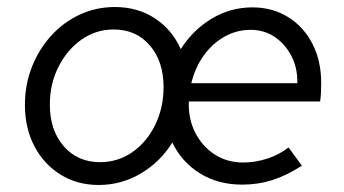

<svg xmlns="http://www.w3.org/2000/svg" viewBox="-20 -517 981 547"><path d="M261 10Q200 10 152.5 -19.5Q105 -49 78 -100.5Q51 -152 51 -218Q51 -276 71 -326.5Q91 -377 126 -415.5Q161 -454 207.5 -475.5Q254 -497 307 -497Q372 -497 421 -465Q470 -433 495 -377Q529 -431 582.5 -463.5Q636 -496 699 -496Q756 -496 800.5 -468.5Q845 -441 870 -392.5Q895 -344 895 -281Q895 -268 894.5 -255Q894 -242 892 -228H518Q516 -179 536 -139.5Q556 -100 591.5 -77Q627 -54 673 -54Q708 -54 742.5 -65.5Q777 -77 802 -97L840 -45Q797 -17 756 -4Q715 9 670 9Q601 9 549 -23.5Q497 -56 471 -111Q437 -56 381.5 -23Q326 10 261 10ZM265 -55Q316 -55 357 -83.5Q398 -112 422 -161Q446 -210 446 -269Q446 -342 407 -387.5Q368 -433 304 -433Q253 -433 212 -404Q171 -375 146.5 -326.5Q122 -278 122 -219Q122 -146 161.5 -100.5Q201 -55 265 -55ZM694 -432Q654 -432 619.5 -412.5Q585 -393 560.5 -359Q536 -325 525 -280H827Q828 -323 810.5 -357Q793 -391 763 -411.5Q733 -432 694 -432Z"/></svg>

Font: Red Hat Text
Style: Italic
Weight: 400
Italic angle: -12°
Designer: Pentagram, MCKL
Foundry: Pentagram, MCKL
Version: Version 1.023